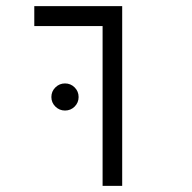

<svg xmlns="http://www.w3.org/2000/svg" viewBox="-20 -606 626 626"><path d="M314.5 0V-521H91.8V-585.9H378.4V0ZM191.9 -245.6Q173.8 -245.6 160.6 -258.5Q147.5 -271.5 147.5 -289.6Q147.5 -308.1 160.6 -321Q173.8 -334 191.9 -334Q210.4 -334 223.4 -321Q236.3 -308.1 236.3 -289.6Q236.3 -271.5 223.4 -258.5Q210.4 -245.6 191.9 -245.6Z"/></svg>

Font: CaskaydiaCove NFP Light
Style: Regular
Weight: 300
Designer: Aaron Bell
Foundry: Saja Typeworks
Version: Version 2111.001; VTT 6.35;Nerd Fonts 3.1.1